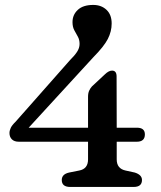

<svg xmlns="http://www.w3.org/2000/svg" viewBox="-20 -740 636 760"><path d="M328.5 -357Q328.5 -371.5 333 -381.2Q337.5 -391 344 -398L395.5 -446Q410.5 -460.5 423.5 -460.5Q441.5 -460.5 441.5 -437.5L442 -234.5H522Q553.5 -234.5 553.5 -208Q553.5 -179 521.5 -179H442V-109Q442 -72.5 477 -65L513.5 -57Q542 -48 542 -27.5Q542 0 509 0H258Q224.5 0 224.5 -27.5Q224.5 -50.5 253.5 -57L293.5 -65Q328.5 -71.5 328.5 -109V-179H54.5Q36.5 -179 27 -188.5Q17.5 -198 17.5 -213.5Q17.5 -223 22.5 -233.8Q27.5 -244.5 42 -258.5L257.5 -502.5Q274.5 -519 284.8 -534.5Q295 -550 295 -566Q295 -583 288 -595.2Q281 -607.5 274 -620.5Q267 -633.5 267 -652.5Q267 -681.5 288 -701Q309 -720.5 349 -720.5Q381 -720.5 401.5 -701.2Q422 -682 422 -647Q422 -615.5 406.8 -585.8Q391.5 -556 349.5 -513.5L93.5 -234.5H328.5Z"/></svg>

Font: Fraunces 9pt SuperSoft
Style: Regular
Weight: 400
Version: Version 1.000;[b76b70a41]